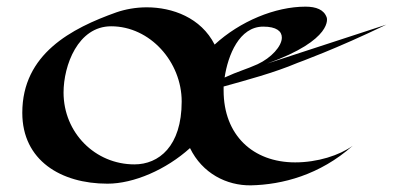

<svg xmlns="http://www.w3.org/2000/svg" viewBox="-20 -530 1181 577"><path d="M783 -339C984 -411 962 -477 962 -477C954 -501 930 -510 898 -510C807 -510 701 -466 625 -396C584 -477 498 -508 421 -508C388 -508 356 -502 330 -493C195 -445 47 -368 47 -191C47 -48 163 22 303 22C382 22 479 -20 551 -85C588 -9 661 28 734 27C828 25 941 -4 1040 -92C1000 -63 934 -42 867 -42C740 -42 652 -124 652 -258V-270C720 -289 803 -311 874 -341C874 -341 993 -384 1141 -456ZM314 -451C431 -451 526 -344 526 -225C526 -90 457 -36 384 -36C266 -36 171 -131 171 -252C171 -333 214 -451 314 -451ZM754 -337C721 -322 696 -316 655 -297C665 -364 699 -450 771 -450C811 -450 827 -436 827 -417C827 -391 795 -356 754 -337Z"/></svg>

Font: Eagle Lake
Style: Regular
Weight: 400
Designer: Astigmatic (AOETI)
Foundry: Astigmatic (AOETI)
Version: Version 1.000